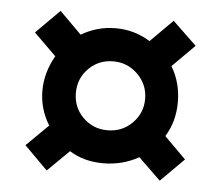

<svg xmlns="http://www.w3.org/2000/svg" viewBox="-40 -624 624 542"><g transform="rotate(5 271.5 -353.5)"><path d="M436 -452.1Q462.9 -407.2 462.9 -352.1Q462.9 -296.9 436 -253.9L497.1 -192.9L431.2 -127L368.2 -188Q322.3 -162.1 267.3 -162.1Q212.4 -162.1 171.9 -188L110.8 -127.9L44.9 -193.8L106.9 -254.9Q79.1 -299.8 79.1 -351.3Q79.1 -402.8 106.9 -451.2L43.9 -513.2L110.8 -580.1L172.9 -518.1Q217.8 -544.9 270.5 -544.9Q323.2 -544.9 368.2 -517.1L431.2 -580.1L499 -515.1ZM370.1 -353.3Q370.1 -393.6 341.3 -422.4Q312.5 -451.2 271.5 -451.2Q230.5 -451.2 202.1 -422.9Q173.8 -394.5 173.8 -353.5Q173.8 -312.5 202.1 -284.2Q230.5 -255.9 271.7 -255.9Q313 -255.9 341.6 -284.4Q370.1 -313 370.1 -353.3Z"/></g></svg>

Font: Open Sans Hebrew Condensed
Style: Bold
Weight: 700
Width: 3
Foundry: Ascender Corporation, Yanek Iontef
Version: Version 2.001;PS 002.001;hotconv 1.0.70;makeotf.lib2.5.58329